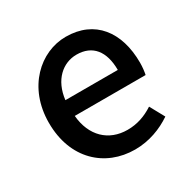

<svg xmlns="http://www.w3.org/2000/svg" viewBox="-134 -694 834 838"><g transform="rotate(-30 283.0 -275.0)"><path d="M317 14C388 14 452 -11 502 -45L462 -118C422 -92 380 -77 331 -77C236 -77 170 -140 161 -245H518C521 -259 524 -281 524 -304C524 -459 445 -564 299 -564C171 -564 48 -454 48 -275C48 -93 166 14 317 14ZM160 -325C171 -421 232 -473 301 -473C381 -473 424 -419 424 -325Z"/></g></svg>

Font: GenYoGothic2 TW M
Style: Regular
Weight: 500
Version: Version 2.100;PS 2.1;hotconv 16.6.51;makeotf.lib2.5.65220 DE